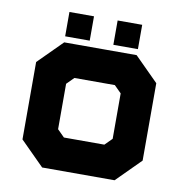

<svg xmlns="http://www.w3.org/2000/svg" viewBox="-77 -744 781 816"><g transform="rotate(10 314.0 -335.5)"><path d="M158 0 55 -103V-437L158 -540H470.5L573.5 -437V-103L470.5 0ZM198 -71H436.5L502 -141V-403L436.5 -470H194L127.5 -403V-141ZM198 -71 127.5 -141V-403L194 -470H436.5L502 -403V-141L436.5 -71ZM227 -141.5H401.5L432 -172V-368L401.5 -398.5H227L196.5 -368V-172ZM365.5 -566V-671H471.5V-566ZM157.5 -566V-671H263.5V-566ZM210 -613H209.5V-623H210ZM419 -613H418.5V-623H419Z"/></g></svg>

Font: Tourney Black
Style: Regular
Weight: 900
Version: Version 1.015